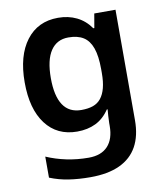

<svg xmlns="http://www.w3.org/2000/svg" viewBox="-87 -624 800 935"><g transform="rotate(-10 313.0 -156.0)"><path d="M263 -552Q314 -552 355 -532Q396 -512 424 -472H429L441 -542H546V4Q546 81 517 133.5Q488 186 430 213Q372 240 285 240Q227 240 178 232.5Q129 225 85 207V103Q131 123 183.5 134Q236 145 293 145Q355 145 387.5 110Q420 75 420 10V-4Q420 -19 421.5 -39Q423 -59 424 -71H420Q392 -29 352 -9.5Q312 10 260 10Q161 10 105 -64Q49 -138 49 -270Q49 -402 106 -477Q163 -552 263 -552ZM296 -449Q239 -449 208.5 -403.5Q178 -358 178 -268Q178 -180 208 -135Q238 -90 298 -90Q332 -90 356 -98.5Q380 -107 395.5 -126.5Q411 -146 419 -176.5Q427 -207 427 -250V-269Q427 -334 413 -373.5Q399 -413 370.5 -431Q342 -449 296 -449Z"/></g></svg>

Font: Noto Sans Cham SemiBold
Style: Regular
Weight: 600
Version: Version 2.002